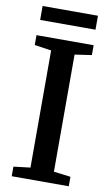

<svg xmlns="http://www.w3.org/2000/svg" viewBox="-98 -947 574 996"><g transform="rotate(10 188.5 -449.0)"><path d="M126.5 -61V-678L38 -691V-743H339V-691L250 -678V-61L339 -50V0H38.5V-50.5ZM334.5 -897.5V-824H43V-897.5Z"/></g></svg>

Font: Merriweather 28pt SemiBold
Style: Regular
Weight: 600
Version: Version 2.100